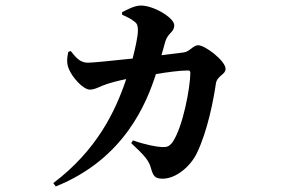

<svg xmlns="http://www.w3.org/2000/svg" viewBox="-20 -611 1040 692"><path d="M453 -95C503 -49 517 -31 524 -5C532 23 538 33 566 33C616 33 667 -13 689 -58C729 -140 750 -255 758 -309C762 -339 793 -341 793 -363C793 -391 720 -448 694 -448C676 -448 663 -424 642 -422L562 -412L576 -462C586 -494 608 -494 608 -520C608 -547 534 -591 488 -591C464 -591 438 -576 420 -567V-558C436 -551 453 -543 466 -532C475 -525 477 -517 477 -501C477 -480 468 -439 458 -400C382 -392 314 -385 297 -385C269 -385 254 -403 235 -427L226 -424C221 -400 220 -382 228 -363C239 -334 279 -288 304 -288C324 -288 342 -301 365 -308C383 -314 410 -321 435 -326C395 -207 328 -69 172 49L181 61C430 -39 509 -242 542 -344C584 -351 628 -357 658 -357C663 -357 666 -355 666 -348C666 -300 640 -151 600 -96C590 -84 582 -80 564 -81C544 -82 508 -88 459 -105Z"/></svg>

Font: Noto Serif CJK HK
Style: Bold
Weight: 700
Designer: Ryoko NISHIZUKA 西塚涼子 (kana & ideographs); Frank Grießhammer (Latin, Greek & Cyrillic); Wenlong ZHANG 张文龙 (bopomofo); San
Foundry: Adobe
Version: Version 2.001;hotconv 1.1.0;makeotfexe 2.6.0